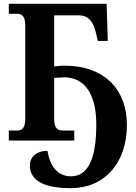

<svg xmlns="http://www.w3.org/2000/svg" viewBox="-20 -734 713 1003"><path d="M350 249C523 249 643 121 643 -82C643 -262 530 -391 316 -391C300 -391 282 -389 263 -387V-654H390C440 -654 465 -625 480 -567L491 -520H543L537 -714H26V-662H66C93 -662 112 -654 112 -597V-117C112 -60 93 -52 66 -52H26V0H368V-52H310C284 -52 263 -60 263 -113V-327C282 -328 301 -330 315 -330C421 -330 483 -245 483 -83C483 89 443 187 351 187C279 187 240 131 228 54C169 54 136 87 136 130C136 195 186 249 350 249Z"/></svg>

Font: Noto Serif SemiCondensed
Style: Bold
Weight: 700
Width: 4
Designer: Monotype Design Team
Foundry: Monotype Imaging Inc.
Version: Version 2.015